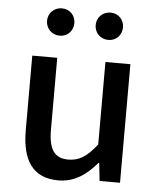

<svg xmlns="http://www.w3.org/2000/svg" viewBox="-55 -828 730 889"><g transform="rotate(5 310.0 -383.5)"><path d="M249 14C324 14 378 -25 428 -83H431L440 0H535V-551H419V-168C374 -110 338 -86 287 -86C223 -86 195 -124 195 -218V-551H79V-204C79 -64 131 14 249 14ZM197 -654C234 -654 260 -682 260 -718C260 -753 234 -781 197 -781C160 -781 133 -753 133 -718C133 -682 160 -654 197 -654ZM423 -654C460 -654 486 -682 486 -718C486 -753 460 -781 423 -781C386 -781 359 -753 359 -718C359 -682 386 -654 423 -654Z"/></g></svg>

Font: ChiuKong Gothic CL Medium
Style: Regular
Weight: 500
Designer: Ryoko NISHIZUKA 西塚涼子 (kana, bopomofo & ideographs); Paul D. Hunt (Latin, Greek & Cyrillic); Sandoll Communications 산돌커뮤니
Foundry: Adobe
Version: Version 1.300